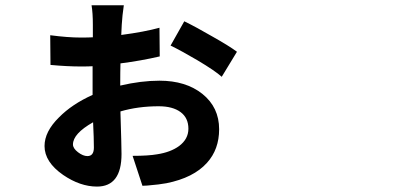

<svg xmlns="http://www.w3.org/2000/svg" viewBox="-20 -642 1540 726"><path d="M346.7 63.5Q283.2 63.5 218.8 19.5Q148.4 -29.3 148.4 -89.8Q148.4 -144.5 203.1 -198.2Q252 -248 330.1 -283.2V-313.5V-391.6Q315.4 -390.6 286.1 -390.6Q234.4 -390.6 170.9 -396.5L169.9 -508.8Q236.3 -500 286.1 -500Q315.4 -500 331.1 -501V-548.8Q331.1 -592.8 326.2 -622.1H448.2Q442.4 -583 440.4 -548.8L438.5 -509.8Q526.4 -521.5 583 -537.1L584 -428.7Q512.7 -412.1 435.5 -402.3Q434.6 -373 434.6 -318.4Q513.7 -336.9 583 -336.9Q682.6 -336.9 745.1 -287.1Q808.6 -236.3 808.6 -153.3Q808.6 -77.1 762.7 -26.4Q711.9 30.3 609.4 50.8Q584 55.7 537.1 59.6Q523.4 60.5 518.6 60.5L481.4 -52.7Q541 -52.7 574.2 -58.6Q625 -66.4 657.2 -89.8Q692.4 -116.2 692.4 -155.3Q692.4 -196.3 662.6 -218.3Q632.8 -240.2 580.1 -240.2Q502 -240.2 435.5 -220.7Q435.5 -218.8 435.5 -214.8Q439.5 -87.9 439.5 -59.6Q439.5 63.5 346.7 63.5ZM310.5 -51.8Q335 -51.8 335 -84Q335 -118.2 332 -179.7Q255.9 -136.7 255.9 -95.7Q255.9 -81.1 274.9 -66.4Q293.9 -51.8 310.5 -51.8ZM818.4 -351.6Q793.9 -374 726.6 -414.1Q667 -449.2 625 -469.7L676.8 -561.5Q722.7 -539.1 783.2 -503.9Q845.7 -468.8 876 -446.3Z"/></svg>

Font: Bpmf GenYo Gothic B
Style: B
Weight: 700
Foundry: But Ko
Version: Version 1.320